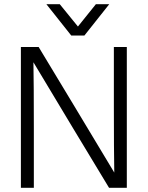

<svg xmlns="http://www.w3.org/2000/svg" viewBox="-20 -899 707 919"><path d="M142 0H80V-674H165L337 -389L527 -73Q525 -177 525 -388V-674H587V0H502L331 -283L140 -601Q142 -493 142 -285ZM384 -729H321L202 -879H266L353 -772L439 -879H503Z"/></svg>

Font: Hind Vadodara Light
Style: Regular
Weight: 300
Designer: Hitesh Malaviya
Foundry: Indian Type Foundry
Version: Version 1.000;PS 1.0;hotconv 1.0.86;makeotf.lib2.5.63406; tt